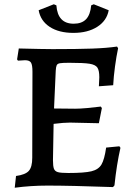

<svg xmlns="http://www.w3.org/2000/svg" viewBox="-20 -869 633 899"><path d="M544 -177Q526 -98 516 -1L509 7Q308 0 203 0Q124 0 49 10L55 -45Q99 -51 115 -69Q131 -87 131 -130L132 -533Q132 -565 125 -576Q118 -587 97 -587L64 -585L60 -591L68 -642Q185 -639 226 -639Q342 -639 411.5 -641.5Q481 -644 528 -651L533 -643Q525 -606 518.5 -558Q512 -510 510 -470L443 -465L445 -507Q445 -539 436 -552.5Q427 -566 399.5 -570.5Q372 -575 304 -575Q273 -575 261 -573Q249 -571 245.5 -563.5Q242 -556 241 -538L233 -361L332 -360Q354 -360 387.5 -363Q421 -366 452 -370L457 -363L443 -292Q338 -295 308 -295Q279 -295 231 -289L228 -119Q228 -91 232.5 -79Q237 -67 251 -63Q265 -59 300 -59Q375 -59 408 -67Q441 -75 455 -98.5Q469 -122 477 -178L539 -184ZM161 -821 232 -849 244 -844Q250 -758 325 -758Q363 -758 383 -779Q403 -800 407 -844L419 -849L489 -821Q480 -772 435.5 -743.5Q391 -715 324 -715Q256 -715 213 -743Q170 -771 161 -821Z"/></svg>

Font: Alegreya SC Medium
Style: Regular
Weight: 500
Designer: Juan Pablo del Peral
Foundry: Huerta Tipografica
Version: Version 2.007; ttfautohint (v1.6)